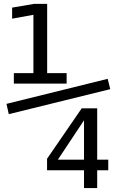

<svg xmlns="http://www.w3.org/2000/svg" viewBox="-20 -830 642 982"><path d="M320.8 -402.3V-456.1H221.2V-810.1H153.8L42 -791V-734.4L150.9 -754.4V-456.1H50.8V-402.3ZM543.9 -374 530.8 -426.8 13.2 -298.8 24.9 -246.1ZM477.1 131.8V41H533.7V-13.2H477.1V-275.9H397.9L220.7 -18.1V41H409.7V131.8ZM409.7 -214.8V-13.2H275.9Z"/></svg>

Font: Hack Dev
Style: Regular
Weight: 400
Designer: Christopher Simpkins
Foundry: Christopher Simpkins
Version: Version 2.0315